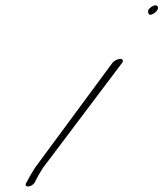

<svg xmlns="http://www.w3.org/2000/svg" viewBox="-20 -694 608 714"><path d="M397.9 -460 110 -70C104.6 -61 99.2 -52 93.7 -43L77 -13C67.6 6 100.6 2 109.9 -17L114.8 -27C119.8 -37 127.7 -51 140 -70L433.9 -460C439.8 -468 436.7 -475 427.1 -475C417.5 -475 403.8 -468 397.9 -460ZM545.6 -670C534.1 -663 528.7 -656 531.2 -649C531.8 -638 538.8 -636 551.8 -644C577.1 -659 569.5 -684 545.6 -670Z"/></svg>

Font: MewTooHand
Style: UltimateItaWide
Weight: 400
Designer: Mew Too, Robert Jablonski
Version: Version 0.77